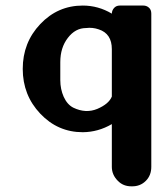

<svg xmlns="http://www.w3.org/2000/svg" viewBox="-20 -469 559 684"><path d="M194.8 -247.6Q194.8 -247.6 194.8 -183.6Q194.8 -151.4 207 -124Q219.7 -96.2 241.2 -85.4Q285.6 -64 326.7 -81.1Q367.7 -98.6 378.4 -125Q378.4 -125 378.4 -293.9Q378.4 -349.1 332 -364.3Q309.6 -372.1 286.6 -369.1Q248.5 -369.1 221.7 -334Q194.8 -299.3 194.8 -247.6ZM378.4 -26.9Q330.1 1.5 274.9 2Q186 2 123.5 -64Q61 -129.9 61 -223.6Q61 -317.4 123.5 -383.3Q186 -449.2 274.9 -449.2Q330.1 -449.2 378.4 -420.4Q378.4 -431.2 386.2 -440.4Q394 -449.2 406.7 -449.2Q406.7 -449.2 490.7 -449.2Q502 -449.2 510.3 -441.9Q519 -434.6 519 -420.4Q519 -420.4 519 125.5Q519 155.8 499.5 175.3Q479.5 195.3 449.7 194.8Q449.7 194.8 447.8 194.8Q418.9 194.8 399.9 175.3Q378.4 153.8 378.4 125.5Q378.4 125.5 378.4 -26.9Z"/></svg>

Font: Dyuthi
Style: Regular
Weight: 400
Designer: Hiran Venugopalan, Hussain K H and Suresh P for Sawthanthra Malayalam Computing (SMC)
Version: Version 3.0.0+20221109